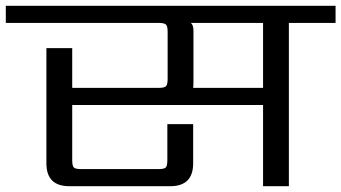

<svg xmlns="http://www.w3.org/2000/svg" viewBox="-40 -642 1177 662"><path d="M867 -339V-563H618Q627 -556 627 -536V-359Q627 -345 626 -339ZM1117 -622V-563H956V0H867V-280H209V-90Q209 -70 214.5 -64.5Q220 -59 240 -59H506Q526 -59 531.5 -64.5Q537 -70 537 -90V-214H626V-79Q626 0 547 0H199Q120 0 120 -79V-476H209V-339H507Q526 -339 532 -344.5Q538 -350 538 -370V-532Q538 -552 532 -557.5Q526 -563 507 -563H-20V-622Z"/></svg>

Font: Sarpanch
Style: Regular
Weight: 400
Designer: Manushi Parikh (Devanagari and Latin), Jyotish Sonowal (Devanagari)
Foundry: Indian Type Foundry
Version: Version 2.004;PS 1.0;hotconv 1.0.78;makeotf.lib2.5.61930; tt